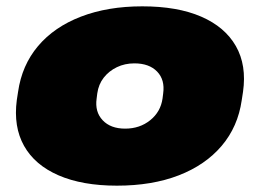

<svg xmlns="http://www.w3.org/2000/svg" viewBox="-20 -573 819 606"><path d="M349 13Q240 13 165 -19.5Q90 -52 56 -112.5Q22 -173 33 -257L37 -283Q49 -367 100 -427.5Q151 -488 235.5 -520.5Q320 -553 429 -553Q540 -553 615 -520.5Q690 -488 724.5 -427.5Q759 -367 747 -283L743 -257Q731 -173 679.5 -112.5Q628 -52 544 -19.5Q460 13 349 13ZM375 -167Q421 -167 454 -193.5Q487 -220 493 -262L495 -278Q501 -321 476 -347Q451 -373 404 -373Q374 -373 349 -361Q324 -349 307.5 -328Q291 -307 287 -278L285 -262Q279 -220 304 -193.5Q329 -167 375 -167Z"/></svg>

Font: Pathway Extreme 8pt Thin 12pt Black
Style: Italic
Weight: 900
Italic angle: -8°
Version: Version 1.001;gftools[0.9.26]